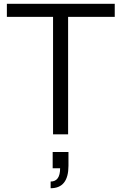

<svg xmlns="http://www.w3.org/2000/svg" viewBox="-20 -706 639 1009"><path d="M258.8 0V-617.2H16.1V-686H583V-617.2H337.9V0ZM246.1 283.2V248Q295.9 248 295.9 178.2H256.8V92.8H339.8V165Q339.8 283.2 246.1 283.2Z"/></svg>

Font: Archivo Light
Style: Regular
Weight: 300
Designer: Hector Gatti
Foundry: Omnibus-Type
Version: Version 2.001